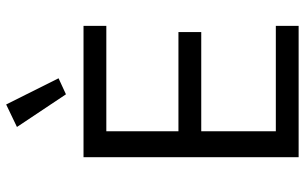

<svg xmlns="http://www.w3.org/2000/svg" viewBox="-203 -786 989 623"><g transform="rotate(-90 291.5 -474.5)"><path d="M297 -755 349 -779 264 -949 191 -914ZM519 0V-74H177V-316H499V-390H177V-624H519V-698H93V0Z"/></g></svg>

Font: LVC Sans
Style: Regular
Weight: 400
Designer: Mike Abbink, Paul van der Laan, Pieter van Rosmalen
Foundry: Bold Monday
Version: Version 3.0